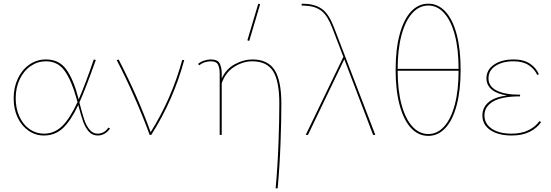

<svg xmlns="http://www.w3.org/2000/svg" viewBox="-20 -731 2986 1040"><path d="M576 -35Q564 -17 546.5 -7Q529 3 509 3Q480 3 461 -18.5Q442 -40 430.5 -72Q419 -104 404 -162Q363 -76 320.5 -36.5Q278 3 218 3Q172 3 134.5 -23Q97 -49 75.5 -94.5Q54 -140 54 -198Q54 -257 76.5 -305Q99 -353 139 -381Q179 -409 229 -409Q300 -409 339 -355Q378 -301 404 -201Q406 -195 406 -192Q444 -279 488 -409L499 -406Q440 -241 410 -176Q425 -117 436 -84Q447 -51 465 -29Q483 -7 509 -7Q526 -7 541 -15Q556 -23 567 -40ZM400 -178 394 -199Q367 -296 330 -347.5Q293 -399 229 -399Q184 -399 146.5 -373.5Q109 -348 87 -302Q65 -256 65 -199Q65 -144 85 -100Q105 -56 140 -31.5Q175 -7 218 -7Q273 -7 315 -46.5Q357 -86 400 -178Z M978 -406Q919 -188 799 0H791Q712 -213 612 -406L623 -408Q727 -207 796 -15Q910 -197 967 -406Z M1330 -509 1320 -513 1379 -711 1389 -708ZM1504 -168Q1504 -79 1499.5 45Q1495 169 1484 289H1473Q1484 169 1488.5 45Q1493 -79 1493 -170Q1493 -292 1459 -345.5Q1425 -399 1346 -399Q1297 -399 1249.5 -369.5Q1202 -340 1181 -280V0H1170V-334Q1170 -360 1161.5 -379.5Q1153 -399 1121 -399Q1106 -399 1089 -393.5Q1072 -388 1059 -377L1053 -385Q1066 -396 1085 -402.5Q1104 -409 1122 -409Q1160 -409 1170.5 -386.5Q1181 -364 1181 -334V-306Q1205 -358 1252.5 -383.5Q1300 -409 1347 -409Q1430 -409 1467 -352.5Q1504 -296 1504 -168Z M2013 0H2001L1846 -407L1845 -410L1648 0H1636L1840 -423L1780 -579Q1755 -645 1722.5 -671Q1690 -697 1638 -700L1614 -701V-711L1638 -710Q1695 -706 1729 -678.5Q1763 -651 1789 -583Z M2475 -353Q2475 -241 2453.5 -160.5Q2432 -80 2392.5 -37.5Q2353 5 2300 5Q2246 5 2206.5 -37.5Q2167 -80 2145 -160.5Q2123 -241 2123 -353Q2123 -465 2145 -545.5Q2167 -626 2206.5 -668.5Q2246 -711 2300 -711Q2353 -711 2392.5 -668.5Q2432 -626 2453.5 -545.5Q2475 -465 2475 -353ZM2134 -358H2464Q2464 -465 2443.5 -542Q2423 -619 2386 -660Q2349 -701 2300 -701Q2251 -701 2213.5 -660Q2176 -619 2155 -541.5Q2134 -464 2134 -358ZM2464 -348H2134Q2134 -242 2155 -164.5Q2176 -87 2213.5 -46Q2251 -5 2300 -5Q2349 -5 2386 -46Q2423 -87 2443.5 -164Q2464 -241 2464 -348Z M2911 -70Q2890 -38 2850 -17.5Q2810 3 2752 3Q2680 3 2636.5 -26Q2593 -55 2593 -106Q2593 -148 2625.5 -176.5Q2658 -205 2726 -214Q2672 -222 2643.5 -246Q2615 -270 2615 -307Q2615 -353 2656 -381Q2697 -409 2762 -409Q2816 -409 2850 -386.5Q2884 -364 2899 -329L2890 -325Q2875 -358 2843 -378.5Q2811 -399 2762 -399Q2702 -399 2664 -374Q2626 -349 2626 -307Q2626 -263 2670.5 -240.5Q2715 -218 2797 -218V-209Q2697 -209 2650.5 -181Q2604 -153 2604 -106Q2604 -61 2643.5 -34Q2683 -7 2751 -7Q2804 -7 2842 -25.5Q2880 -44 2902 -75Z"/></svg>

Font: Ysabeau Infant Hairline
Style: Regular
Weight: 100
Designer: Christian Thalmann (Catharsis Fonts)
Version: Version 0.003